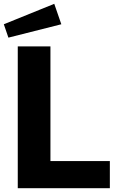

<svg xmlns="http://www.w3.org/2000/svg" viewBox="-23 -985 613 1005"><path d="M241 -742V-142H552V0H70V-742ZM298 -858 21 -788 -3 -858 261 -965Z"/></svg>

Font: Morrison
Style: Bold
Weight: 700
Designer: Pablo Impallari, Rodrigo Fuenzalida (Modified by Dan O. Williams)
Version: Version 0.03;June 6, 2019;FontCreator 11.5.0.2425 64-bit; tt